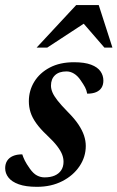

<svg xmlns="http://www.w3.org/2000/svg" viewBox="-28 -710 454 742"><path d="M58 -113.5Q62 -101.5 68 -89.2Q74 -77 87.5 -58Q101 -39 115 -31.8Q129 -24.5 144 -24.5Q167 -24.5 183.2 -31.5Q199.5 -38.5 208.5 -52Q217.5 -65.5 217.5 -85Q217.5 -99 212 -113.2Q206.5 -127.5 192.8 -145.5Q179 -163.5 153 -188Q127 -212.5 111.8 -234Q96.5 -255.5 90 -276Q83.5 -296.5 83.5 -318.5Q83.5 -360 104.5 -394.2Q125.5 -428.5 164.5 -449Q203.5 -469.5 258 -469.5Q299 -469.5 324 -460Q349 -450.5 360.2 -434.5Q371.5 -418.5 371.5 -398.5Q371.5 -382.5 364.5 -371.2Q357.5 -360 343.8 -354Q330 -348 309 -348Q306.5 -361.5 300.8 -372.5Q295 -383.5 283.5 -400Q272 -417 258 -425.5Q244 -434 229 -434Q200 -434 184.5 -419.2Q169 -404.5 169 -379Q169 -367 174.5 -353.5Q180 -340 194 -322Q208 -304 234 -277.5Q260 -251.5 275 -229Q290 -206.5 296.8 -186Q303.5 -165.5 303.5 -146Q303.5 -103.5 279.2 -67.5Q255 -31.5 212.5 -9.8Q170 12 115 12Q71.5 12 44.5 2.2Q17.5 -7.5 4.8 -23.8Q-8 -40 -8 -60Q-8 -76.5 -0.5 -88.5Q7 -100.5 21.8 -107Q36.5 -113.5 58 -113.5ZM113.5 -526 266.5 -690.5H353.5L406.5 -526H375.5L282 -634H319.5L154.5 -526Z"/></svg>

Font: Newsreader 36pt SemiBold
Style: Italic
Weight: 600
Italic angle: -17°
Designer: Hugues Gentile
Foundry: Production Type
Version: Version 1.003